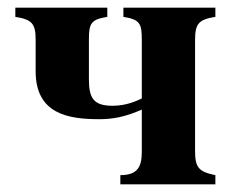

<svg xmlns="http://www.w3.org/2000/svg" viewBox="-20 -481 599 501"><path d="M350 -85C350 -47 340 -24 294 -24V0H542V-24C497 -33 489 -45 489 -88V-376C489 -419 498 -430 542 -437V-461H302V-437C346 -430 350 -419 350 -376V-224C337 -218 310 -205 274 -205C224 -205 212 -225 212 -274V-376C212 -419 216 -430 260 -437V-461H20V-437C64 -430 73 -419 73 -377V-295C73 -183 159 -170 239 -170C272 -170 305 -175 350 -195Z"/></svg>

Font: XITS Math
Style: Bold
Weight: 700
Designer: MicroPress Inc., with final additions and corrections provided by Coen Hoffman, Elsevier (retired)
Version: Version 1.105